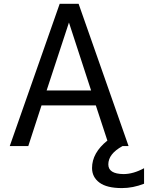

<svg xmlns="http://www.w3.org/2000/svg" viewBox="-20 -752 764 991"><path d="M220.7 -285.2H450.2L335.9 -635.7ZM609.4 218.8Q531.2 218.8 493.2 190.4Q455.1 162.1 455.1 115.2Q455.1 37.1 534.2 -26.4L474.6 -208H194.3L126 2H30.3L288.1 -732.4H385.7L643.6 2H612.3Q539.1 42 539.1 96.7Q539.1 145.5 617.2 146.5Q668 146.5 723.6 116.2V196.3Q666 218.8 609.4 218.8Z"/></svg>

Font: Gen Shin Gothic Regular
Style: Regular
Weight: 400
Designer: [Source Han Sans]
Ryoko NISHIZUKA  (kana & ideographs); Paul D. Hunt (Latin, Greek & Cyrillic); Wenlong ZHANG  (bopomofo
Version: Version 1.002.20150607